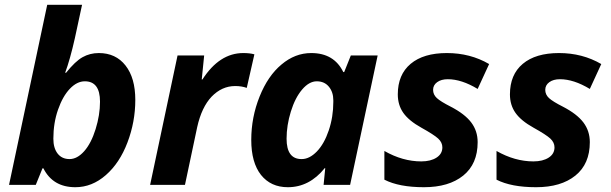

<svg xmlns="http://www.w3.org/2000/svg" viewBox="-20 -780 2577 810"><path d="M397 -556.2Q468.3 -556.2 509.5 -503.7Q550.8 -451.2 550.8 -358.6Q550.8 -266.1 517.8 -179.2Q484.9 -92.3 426.5 -41.3Q368.2 9.8 297.9 9.8Q203.1 9.8 163.1 -69.8H159.2L130.9 0H18.1L179.2 -759.8H326.2L295.9 -619.1Q275.9 -529.8 254.9 -473.1H258.8Q297.4 -521.5 328.4 -538.8Q359.4 -556.2 397 -556.2ZM337.9 -437Q304.7 -437 274.7 -405.5Q244.6 -374 224.9 -317.6Q205.1 -261.2 205.1 -194.8Q205.1 -155.3 223.1 -132.1Q241.2 -108.9 273.4 -108.9Q305.7 -108.9 335.2 -142.1Q364.7 -175.3 383.3 -235.1Q401.9 -294.9 401.9 -351.1Q401.9 -437 337.9 -437Z M1006.3 -556.2Q1034.2 -556.2 1053.2 -550.8L1021 -409.2Q999.5 -417 972.2 -417Q916 -417 872.6 -372.1Q830.6 -327.6 812 -244.1L760.3 0H613.3L729 -545.9H841.3L831.1 -444.8H834Q905.8 -556.2 1006.3 -556.2Z M1194.3 9.8Q1122.6 9.8 1081.1 -42Q1040 -94.2 1040 -189.7Q1040 -285.2 1075.2 -372.8Q1110.4 -460.4 1167.5 -507.8Q1224.6 -556.2 1293 -556.2Q1389.2 -556.2 1428.2 -476.1H1432.1L1460 -545.9H1573.2L1457 0H1345.2L1352.1 -70.8H1350.1Q1285.2 9.8 1194.3 9.8ZM1252.9 -108.9Q1285.6 -108.9 1316.7 -140.9Q1347.7 -172.9 1366.9 -229.7Q1386.2 -286.6 1386.2 -350.6Q1386.2 -354 1386.2 -356.9Q1386.2 -391.6 1367.4 -414.3Q1348.6 -437 1316.4 -437Q1284.2 -437 1254.6 -402.3Q1225.1 -367.7 1207 -309.3Q1189 -251 1189 -194.8Q1189 -108.9 1252 -108.9Q1252.4 -108.9 1252.9 -108.9Z M1869.1 -445.8Q1841.3 -445.8 1824.2 -433.3Q1807.1 -420.9 1807.1 -400.9Q1807.1 -380.9 1823 -366.2Q1838.9 -351.6 1881.3 -330.1Q1940.9 -299.3 1968 -263.4Q1995.1 -227.5 1995.1 -180.2Q1995.1 -88.4 1934.3 -39.3Q1873.5 9.8 1768.6 9.8Q1663.6 9.8 1601.6 -22V-143.1Q1678.7 -99.1 1757.3 -99.1Q1796.9 -99.1 1821.5 -115Q1846.2 -130.9 1846.2 -158.2Q1846.2 -179.2 1828.4 -195.6Q1810.5 -211.9 1757.8 -241.2Q1705.1 -270.5 1681.6 -303.7Q1658.2 -336.9 1658.2 -381.8Q1658.2 -465.3 1712.4 -510.7Q1766.6 -556.2 1865.2 -556.2Q1963.9 -556.2 2043.5 -509.8L1995.1 -404.8Q1927.2 -445.8 1869.1 -445.8Z M2342.3 -445.8Q2314.5 -445.8 2297.4 -433.3Q2280.3 -420.9 2280.3 -400.9Q2280.3 -380.9 2296.1 -366.2Q2312 -351.6 2354.5 -330.1Q2414.1 -299.3 2441.2 -263.4Q2468.3 -227.5 2468.3 -180.2Q2468.3 -88.4 2407.5 -39.3Q2346.7 9.8 2241.7 9.8Q2136.7 9.8 2074.7 -22V-143.1Q2151.9 -99.1 2230.5 -99.1Q2270 -99.1 2294.7 -115Q2319.3 -130.9 2319.3 -158.2Q2319.3 -179.2 2301.5 -195.6Q2283.7 -211.9 2231 -241.2Q2178.2 -270.5 2154.8 -303.7Q2131.3 -336.9 2131.3 -381.8Q2131.3 -465.3 2185.5 -510.7Q2239.7 -556.2 2338.4 -556.2Q2437 -556.2 2516.6 -509.8L2468.3 -404.8Q2400.4 -445.8 2342.3 -445.8Z"/></svg>

Font: Open Sans Hebrew
Style: Bold Italic
Weight: 700
Italic angle: -12°
Foundry: Ascender Corporation, Yanek Iontef
Version: Version 2.001;PS 002.001;hotconv 1.0.70;makeotf.lib2.5.58329